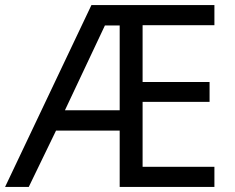

<svg xmlns="http://www.w3.org/2000/svg" viewBox="-21 -734 922 754"><path d="M821 0H449V-221H199L92 0H-1L338 -714H821V-635H539V-412H802V-334H539V-79H821ZM234 -301H449V-634H391Z"/></svg>

Font: Noto Sans Tifinagh Rhissa Ixa
Style: Regular
Weight: 400
Designer: JamraPatel
Foundry: JamraPatel LLC
Version: Version 2.006; ttfautohint (v1.8.4.7-5d5b)